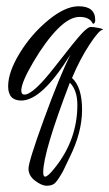

<svg xmlns="http://www.w3.org/2000/svg" viewBox="-20 -294 349 613"><path d="M309 -199H308Q297 -199 266 -152Q235 -105 210 -45Q242 -16 242 56.5Q242 129 202 209L181 253Q164 283 155 291Q146 299 129.5 299Q113 299 92 283Q71 267 71 244.5Q71 222 120.5 86Q170 -50 205 -120Q114 27 48 27Q6 27 6 -18.5Q6 -64 43 -124.5Q80 -185 134 -229.5Q188 -274 231 -274Q284 -274 284 -230Q284 -220 278 -218L276 -219Q266 -240 234 -240Q202 -240 164 -201.5Q126 -163 87 -97Q48 -31 48 -5Q48 8 58 8Q86 8 154 -79.5Q222 -167 241.5 -187.5Q261 -208 269.5 -208Q278 -208 293.5 -205Q309 -202 309 -199ZM227 41Q227 -6 203 -30Q118 192 118 256Q118 270 124 270Q133 270 155 242Q227 152 227 41Z"/></svg>

Font: Qwigley
Style: Regular
Weight: 400
Designer: Robert E. Leuschke
Foundry: Robert E. Leuschke
Version: Version 1.003